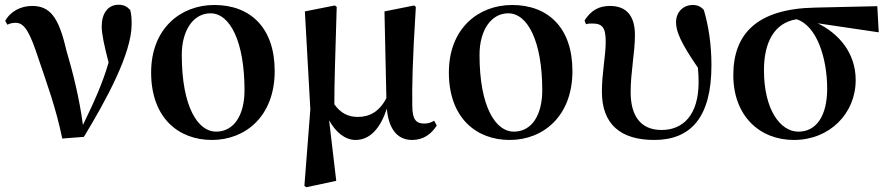

<svg xmlns="http://www.w3.org/2000/svg" viewBox="-20 -573 3740 808"><path d="M242 10 333 3C427 -152 534 -348 534 -471C534 -496 533 -511 528 -531C514 -546 501 -553 479 -553C433 -553 408 -515 408 -462C408 -429 419 -380 437 -310C411 -220 375 -142 329 -47C314 -161 286 -271 259 -362C227 -503 189 -548 115 -548C69 -548 24 -526 2 -485L11 -469C21 -474 32 -477 46 -477C84 -477 106 -436 142 -326C176 -226 216 -117 242 10Z M872 16C1012 16 1136 -83 1136 -274C1136 -458 1032 -552 882 -552C740 -552 616 -453 616 -268C616 -76 732 16 872 16ZM889 -19C814 -19 745 -121 745 -342C745 -446 794 -517 866 -517C948 -517 1009 -398 1009 -193C1009 -92 967 -19 889 -19Z M1476 16C1538 16 1581 -34 1608 -116C1615 -31 1652 16 1714 16C1761 16 1795 -8 1818 -45L1807 -65C1795 -58 1783 -53 1766 -53C1732 -53 1715 -68 1715 -130C1714 -203 1715 -305 1730 -544L1723 -550L1598 -525L1606 -160C1576 -102 1534 -81 1486 -81C1447 -81 1415 -95 1387 -134C1387 -233 1391 -334 1397 -544L1389 -550L1263 -525L1286 -113L1261 209L1269 215L1395 188L1365 -67C1391 -19 1431 16 1476 16Z M2125 16C2265 16 2389 -83 2389 -274C2389 -458 2285 -552 2135 -552C1993 -552 1869 -453 1869 -268C1869 -76 1985 16 2125 16ZM2142 -19C2067 -19 1998 -121 1998 -342C1998 -446 2047 -517 2119 -517C2201 -517 2262 -398 2262 -193C2262 -92 2220 -19 2142 -19Z M2733 16C2887 16 2974 -79 2974 -298C2974 -385 2962 -464 2942 -531C2930 -545 2916 -552 2895 -552C2857 -552 2825 -524 2825 -479C2825 -439 2847 -390 2917 -288C2919 -267 2920 -247 2920 -228C2920 -88 2854 -26 2764 -26C2674 -26 2634 -88 2634 -185C2634 -272 2652 -350 2652 -426C2652 -503 2619 -548 2547 -548C2500 -548 2467 -529 2440 -487L2446 -471C2454 -474 2463 -474 2473 -474C2516 -474 2529 -456 2529 -397C2529 -336 2513 -267 2513 -187C2513 -49 2593 16 2733 16Z M3321 16C3471 16 3581 -95 3581 -236C3581 -352 3508 -433 3421 -475L3678 -437L3672 -547L3409 -541C3166 -536 3066 -431 3066 -257C3066 -85 3177 16 3321 16ZM3332 -492C3418 -465 3461 -327 3461 -200C3461 -86 3416 -19 3340 -19C3264 -19 3195 -111 3195 -278C3195 -394 3238 -477 3332 -492Z"/></svg>

Font: Source Han Serif CN
Style: Bold
Weight: 700
Designer: Ryoko NISHIZUKA 西塚涼子 (kana & ideographs); Frank Grießhammer (Latin, Greek & Cyrillic); Wenlong ZHANG 张文龙 (bopomofo); San
Foundry: Adobe
Version: Version 2.003;hotconv 1.1.1;makeotfexe 2.6.0